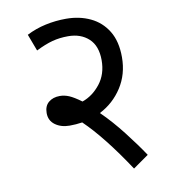

<svg xmlns="http://www.w3.org/2000/svg" viewBox="-75 -698 701 776"><g transform="rotate(-10 275.5 -310.0)"><path d="M477 -33 413 12Q318 -132 239 -208Q213 -204 187 -204Q152 -204 128 -221.5Q104 -239 104 -270Q104 -299 122 -314Q140 -329 168 -329Q187 -329 206 -321Q225 -313 255 -291Q298 -306 329 -345.5Q360 -385 360 -442Q360 -501 327.5 -531Q295 -561 243 -561Q208 -561 178 -553Q148 -545 110 -526L84 -595Q121 -614 162.5 -623Q204 -632 247 -632Q302 -632 346.5 -611Q391 -590 417 -547.5Q443 -505 443 -440Q443 -370 408 -316Q373 -262 316 -233Q361 -189 404.5 -133Q448 -77 477 -33Z"/></g></svg>

Font: Noto Sans Living
Style: Regular
Weight: 400
Designer: Monotype Design Team
Foundry: Monotype Imaging Inc.
Version: Version 2.013; ttfautohint (v1.8.4.7-5d5b)